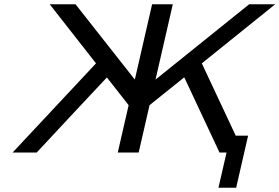

<svg xmlns="http://www.w3.org/2000/svg" viewBox="-20 -715 1310 900"><path d="M39 0 430 -418 213 -695H334L612 -342L693 -695H790L709 -342L1148 -695H1270L926 -418L1085 -79H1143L1087 165H1004L1042 0H1009L844 -352H843L681 -222L630 0H532L583 -222L481 -352Q426 -294 316 -176Q206 -58 152 0Z"/></svg>

Font: Coval
Style: Italic
Weight: 400
Foundry: Context Ltd
Version: Version 001.000